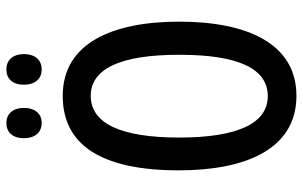

<svg xmlns="http://www.w3.org/2000/svg" viewBox="-194 -747 951 603"><g transform="rotate(-90 281.5 -445.5)"><path d="M149 -846C149 -809 169 -790 197 -790C224 -790 244 -809 244 -846C244 -882 224 -901 197 -901C169 -901 149 -883 149 -846ZM317 -846C317 -809 337 -790 365 -790C393 -790 413 -809 413 -846C413 -882 393 -901 365 -901C337 -901 317 -883 317 -846ZM515 -358C515 -569 447 -724 282 -724C127 -724 48 -602 48 -359C48 -149 115 10 282 10C447 10 515 -146 515 -358ZM151 -358C151 -541 195 -636 282 -636C367 -636 411 -543 411 -358C411 -171 367 -80 281 -80C196 -80 151 -174 151 -358Z"/></g></svg>

Font: Noto Sans Arabic UI XCn Md
Style: Regular
Weight: 500
Width: 2
Designer: Monotype Design Team, Nadine Chahine and Nizar Qandah
Foundry: Monotype Imaging Inc.
Version: Version 2.010